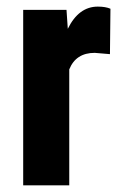

<svg xmlns="http://www.w3.org/2000/svg" viewBox="-20 -558 372 578"><path d="M188.5 0H49.8V-528.3H180.2L184.1 -471.2Q216.8 -538.1 274.4 -538.1Q297.9 -538.1 312.5 -531.7L311 -395L265.1 -398.9Q208.5 -398.9 188.5 -349.1Z"/></svg>

Font: RobotoCondensed-Bold
Style: Bold
Weight: 700
Designer: Google
Version: Version 2.001240; 2014